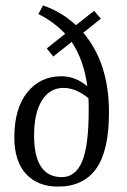

<svg xmlns="http://www.w3.org/2000/svg" viewBox="-20 -678 469 710"><path d="M383 -263Q383 -120 335.5 -54Q288 12 195 12Q119 12 76 -35Q33 -82 33 -170Q33 -277 81 -336.5Q129 -396 207 -396Q259 -396 303 -359Q290 -456 245 -523L177 -469L153 -499L221 -553Q180 -597 122 -626L139 -658Q208 -634 261 -585L328 -638L353 -609L288 -557Q383 -445 383 -263ZM308 -271Q308 -301 307 -315Q260 -353 215 -353Q164 -353 135 -306.5Q106 -260 106 -177Q106 -23 209 -23Q259 -23 283.5 -80.5Q308 -138 308 -271Z"/></svg>

Font: Gupter
Style: Regular
Weight: 400
Designer: Octavio Pardo
Version: Version 1.000